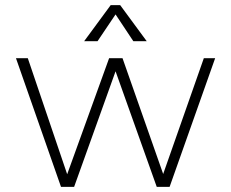

<svg xmlns="http://www.w3.org/2000/svg" viewBox="-20 -726 897 746"><path d="M772 -500H816L639 0H589L429 -449L268 0H217L42 -500H88L241 -49L404 -500H456L614 -50ZM359 -566H307L410 -706H447L550 -566H498L429 -670Z"/></svg>

Font: MuliDisplayVN ExtraLight
Style: Regular
Weight: 200
Designer: Vernon Adams
Foundry: Vernon Adams
Version: Version 2.100